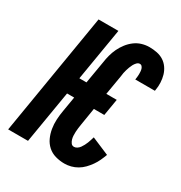

<svg xmlns="http://www.w3.org/2000/svg" viewBox="-175 -870 950 1005"><g transform="rotate(30 300.0 -367.5)"><path d="M357 8Q329 8 302.5 0.5Q276 -7 256.5 -24.5Q237 -42 226 -66Q215 -90 210.5 -117Q206 -144 207.5 -172Q209 -200 214 -228L229 -317H186L133 0H13L135 -735H255L202 -418H245L268 -553Q271 -575 277 -597.5Q283 -620 293 -641Q303 -662 318 -681.5Q333 -701 352.5 -715.5Q372 -730 394.5 -736.5Q417 -743 439 -743Q462 -743 484.5 -738.5Q507 -734 525 -722.5Q543 -711 555.5 -693Q568 -675 574 -654Q580 -633 581 -610Q582 -587 578 -565Q578 -563 577.5 -561.5Q577 -560 577 -559H458Q458 -559 458.5 -559.5Q459 -560 459 -561Q460 -569 461 -577Q462 -585 462 -592.5Q462 -600 461.5 -608Q461 -616 459 -623Q457 -630 452 -636Q447 -642 439 -642Q429 -642 421 -633.5Q413 -625 408 -615.5Q403 -606 399.5 -596.5Q396 -587 393 -577Q390 -567 388 -557Q386 -547 385 -536L365 -418H428L411 -317H348L331 -212Q329 -200 327.5 -188.5Q326 -177 325.5 -165.5Q325 -154 325.5 -143Q326 -132 329 -121.5Q332 -111 338.5 -102Q345 -93 357 -93Q366 -93 375 -99Q384 -105 390 -113.5Q396 -122 401 -131.5Q406 -141 409.5 -150Q413 -159 416 -168.5Q419 -178 422 -188L528 -143Q521 -124 512.5 -105.5Q504 -87 492 -70Q480 -53 465.5 -38Q451 -23 433 -12.5Q415 -2 395.5 3Q376 8 357 8Z"/></g></svg>

Font: Iosevka Curly Extended
Style: Bold Italic
Weight: 700
Width: 7
Italic angle: -9°
Monospace: yes
Designer: Belleve Invis
Foundry: Belleve Invis
Version: Version 11.1.0; ttfautohint (v1.8.3)